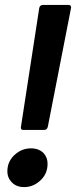

<svg xmlns="http://www.w3.org/2000/svg" viewBox="-20 -753 310 783"><path d="M159 -223H75Q65 -223 65 -233L140 -720Q142 -732 155 -733H259Q270 -733 270 -722L175 -236Q172 -223 159 -223ZM78 10Q44 10 25 -13Q10 -30 10 -54Q10 -98 45 -126Q72 -148 106 -148Q141 -148 160 -126Q174 -109 174 -85Q174 -41 140 -13Q113 10 78 10Z"/></svg>

Font: YamahaIndonesia935. App
Style: Bold Italic
Weight: 700
Italic angle: -10°
Designer: Dalton Maag Ltd
Foundry: Dalton Maag Ltd
Version: Version 1.002; January 01, 2024; Regular/Italic